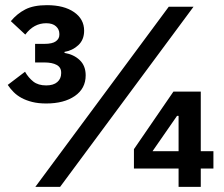

<svg xmlns="http://www.w3.org/2000/svg" viewBox="-20 -724 867 744"><path d="M152 -554Q183 -554 196.5 -564Q210 -574 210 -589V-593Q210 -610 197 -622Q184 -634 159 -634Q111 -634 78 -590L22 -642Q46 -671 78 -687.5Q110 -704 162 -704Q228 -704 267 -677Q306 -650 306 -605Q306 -570 283.5 -549Q261 -528 230 -523V-519Q266 -513 289 -491Q312 -469 312 -432Q312 -381 270 -352Q228 -323 159 -323Q128 -323 104.5 -329Q81 -335 63.5 -344.5Q46 -354 33 -367Q20 -380 10 -395L77 -446Q90 -423 109 -408Q128 -393 159 -393Q187 -393 202 -406Q217 -419 217 -440V-443Q217 -463 199.5 -472.5Q182 -482 152 -482H116V-554ZM117 0 634 -698H730L213 0ZM672 0V-71H499V-146L652 -369H758V-138H807V-71H758V0ZM672 -275H666L571 -138H672Z"/></svg>

Font: IBM Plex Sans KR SmBld
Style: Regular
Weight: 600
Designer: Mike Abbink; Paul van der Laan; Pieter van Rosmalen; Wujin Sim; Chorong Kim; Dohee Lee;
Foundry: Sandoll Inc.
Version: Version 1.002